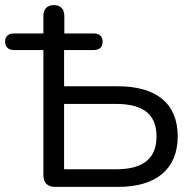

<svg xmlns="http://www.w3.org/2000/svg" viewBox="-27 -732 762 752"><path d="M189 0H435C583 0 669 -68 669 -198C669 -329 583 -394 435 -394H224V-536H340C362 -536 375 -547 375 -569C375 -590 362 -601 340 -601H225V-669C225 -697 210 -712 184 -712C158 -712 143 -697 143 -669V-601H28C6 -601 -7 -590 -7 -569C-7 -548 6 -536 28 -536H143V-46C143 -16 159 0 189 0ZM427 -69H224V-325H427C534 -325 586 -284 586 -198C586 -111 534 -69 427 -69Z"/></svg>

Font: SN Pro Book
Style: Regular
Weight: 350
Designer: Tobias Whetton
Foundry: Supernotes
Version: Version 1.003;Glyphs 3.3 (3324)